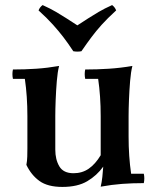

<svg xmlns="http://www.w3.org/2000/svg" viewBox="-20 -722 619 757"><path d="M377 -110 387 -65Q362 -30 324 -7.5Q286 15 226 15Q168 15 135.5 -8.5Q103 -32 84 -72Q87 -87 87.5 -104.5Q88 -122 88 -137V-264Q88 -343 78 -411H31Q27 -430 31 -448Q78 -448 122.5 -451Q167 -454 213 -462Q207 -439 204 -402.5Q201 -366 199.5 -328.5Q198 -291 198 -264V-132Q198 -93 214 -66Q230 -39 270 -39Q304 -39 330 -57Q356 -75 377 -110ZM547 -37Q551 -19 547 0Q502 0 461.5 3Q421 6 377 14Q381 -2 383.5 -24.5Q386 -47 387 -65L377 -110V-264Q377 -343 367 -411H316Q312 -430 316 -448Q363 -448 409 -451Q455 -454 502 -462Q496 -439 493 -402.5Q490 -366 488.5 -328.5Q487 -291 487 -264V-184Q487 -105 497 -37ZM422 -702Q433 -694 438 -681Q403 -649 381 -624.5Q359 -600 341 -576Q323 -552 301 -520Q285 -517 269 -520Q248 -552 229.5 -576Q211 -600 189 -624.5Q167 -649 132 -681Q137 -694 148 -702Q179 -688 201 -675Q223 -662 242.5 -649.5Q262 -637 285 -622Q308 -637 327.5 -649.5Q347 -662 369 -675Q391 -688 422 -702Z"/></svg>

Font: Poltawski Nowy Medium
Style: Regular
Weight: 500
Version: Version 1.001;gftools[0.9.25]